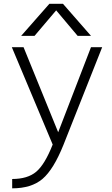

<svg xmlns="http://www.w3.org/2000/svg" viewBox="-20 -774 596 1023"><path d="M315.4 -753.9 464.8 -583H393.6L279.3 -718.8L164.1 -583H92.8L243.2 -753.9ZM290 -69.3 464.8 -522.5H524.4L318.4 -2.9Q265.6 128.9 206.5 179.2Q147.5 229.5 44.9 229.5V179.7Q127 179.7 172.9 141.1Q218.8 102.5 260.7 -3.9L43 -522.5H105.5Z"/></svg>

Font: Gen Shin Gothic Light
Style: Regular
Weight: 200
Designer: [Source Han Sans]
Ryoko NISHIZUKA  (kana & ideographs); Paul D. Hunt (Latin, Greek & Cyrillic); Wenlong ZHANG  (bopomofo
Version: Version 1.002.20150607